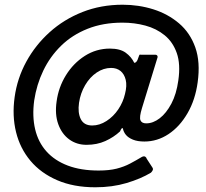

<svg xmlns="http://www.w3.org/2000/svg" viewBox="-20 -681 874 814"><path d="M620 51Q577 77 516.5 95Q456 113 384 113Q292 113 222.5 83Q153 53 109 0.5Q65 -52 48 -121Q31 -190 42 -269Q53 -349 91.5 -419.5Q130 -490 190.5 -544.5Q251 -599 329.5 -630Q408 -661 500 -661Q568 -661 630 -641.5Q692 -622 739 -582Q786 -542 808 -480Q830 -418 818 -332Q808 -258 775 -201Q742 -144 694.5 -112.5Q647 -81 592 -81Q563 -81 543.5 -89Q524 -97 514 -109Q504 -121 501 -136Q499 -140 495.5 -136Q492 -132 489 -124Q462 -99 426.5 -83Q391 -67 347 -67Q305 -67 273.5 -90Q242 -113 227 -154.5Q212 -196 220 -251Q228 -311 259.5 -362Q291 -413 339.5 -444Q388 -475 446 -475Q489 -475 513 -457.5Q537 -440 549 -415Q553 -414 557 -418Q561 -422 563 -427L570 -446Q572 -450 573 -449.5Q574 -449 578 -449H639Q644 -449 646.5 -445.5Q649 -442 648 -438L582 -223Q570 -184 575.5 -171Q581 -158 600 -158Q629 -158 657 -179.5Q685 -201 706.5 -241.5Q728 -282 736 -340Q746 -409 729.5 -456Q713 -503 678 -531.5Q643 -560 596.5 -572.5Q550 -585 499 -585Q417 -585 351.5 -559Q286 -533 239 -487Q192 -441 163.5 -381.5Q135 -322 125 -255Q116 -188 129 -133Q142 -78 177 -39Q212 0 267.5 21Q323 42 398 42Q443 42 474.5 34Q506 26 531.5 12.5Q557 -1 582 -16Q591 -20 596 -16.5Q601 -13 602 -8L626 29Q630 35 627.5 40.5Q625 46 620 51ZM315 -245Q309 -203 322.5 -176Q336 -149 371 -149Q402 -149 431.5 -168Q461 -187 481.5 -217.5Q502 -248 510 -283Q519 -318 513 -342.5Q507 -367 491 -380Q475 -393 451 -393Q419 -393 390 -373.5Q361 -354 341 -320Q321 -286 315 -245Z"/></svg>

Font: Libre Franklin Thin SemiBold
Style: Italic
Weight: 600
Italic angle: -8°
Version: Version 3.000